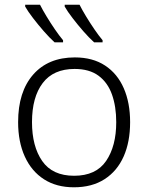

<svg xmlns="http://www.w3.org/2000/svg" viewBox="-20 -786 630 816"><path d="M533 -267Q533 -183 505.5 -121Q478 -59 424.5 -24.5Q371 10 294 10Q220 10 167 -24Q114 -58 85.5 -120.5Q57 -183 57 -267Q57 -396 121 -469Q185 -542 298 -542Q374 -542 426.5 -507.5Q479 -473 506 -411Q533 -349 533 -267ZM116 -267Q116 -164 159.5 -101.5Q203 -39 295 -39Q388 -39 431 -102Q474 -165 474 -267Q474 -333 456 -384Q438 -435 399 -464Q360 -493 297 -493Q207 -493 161.5 -433Q116 -373 116 -267ZM318 -766Q329 -744 346 -716Q363 -688 381.5 -661Q400 -634 416 -615V-606H380Q358 -626 334 -653.5Q310 -681 288.5 -709Q267 -737 255 -758V-766ZM150 -766Q161 -744 178 -716Q195 -688 213.5 -661Q232 -634 248 -615V-606H212Q190 -626 166 -653.5Q142 -681 120.5 -709Q99 -737 87 -758V-766Z"/></svg>

Font: Noto Sans Light
Style: Regular
Weight: 300
Designer: Monotype Design Team
Foundry: Monotype Imaging Inc.
Version: Version 2.007